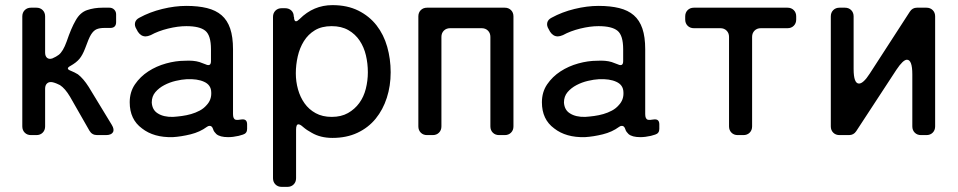

<svg xmlns="http://www.w3.org/2000/svg" viewBox="-20 -527 3736 749"><path d="M67 -34V-463Q67 -478 76.5 -487.5Q86 -497 101 -497H122Q137 -497 146.5 -487.5Q156 -478 156 -463V-322Q156 -308 163.5 -301.5Q171 -295 184 -299Q200 -306 209 -313Q226 -326 240 -365Q258 -418 275 -447Q292 -478 319.5 -487.5Q347 -497 380 -497H407Q418 -497 425.5 -489.5Q433 -482 433 -471V-441Q433 -418 410 -418H387Q369 -418 357 -413Q345 -408 335 -392Q330 -384 324.5 -370.5Q319 -357 312 -338Q302 -312 290 -297.5Q278 -283 255 -270Q234 -259 256 -251Q264 -248 270.5 -244.5Q277 -241 284 -237Q305 -221 326 -188L416 -40Q427 -22 420.5 -11Q414 0 393 0H359Q339 0 329 -17L253 -150Q234 -182 214 -195Q208 -198 201 -201Q194 -204 186 -206Q172 -209 164 -202Q156 -195 156 -181V-34Q156 -19 146.5 -9.5Q137 0 122 0H101Q86 0 76.5 -9.5Q67 -19 67 -34Z M654 8Q580 10 534 -26Q486 -61 486 -128Q486 -168 506.5 -198Q527 -228 558.5 -248.5Q590 -269 628 -279.5Q666 -290 701 -290Q735 -292 758 -285L782 -276Q788 -273 793 -273Q803 -273 803 -288V-335Q803 -389 781 -407Q759 -425 707 -425Q674 -425 635.5 -415.5Q597 -406 568 -390Q556 -385 548 -385Q530 -385 518 -403L512 -414Q504 -427 507 -439Q510 -451 524 -458Q564 -480 613 -492Q662 -504 707 -504Q753 -504 787.5 -495.5Q822 -487 844.5 -467.5Q867 -448 878 -415.5Q889 -383 889 -335V-82Q889 -63 899 -60Q906 -58 922 -61Q944 -64 944 -42V-24Q944 -7 928 -2L911 3Q889 8 870 8Q838 8 824 -4Q820 -8 816.5 -12.5Q813 -17 811 -24Q807 -36 798 -36Q792 -36 787 -32Q760 -12 723.5 -3Q687 6 654 8ZM655 -71Q671 -72 689.5 -74.5Q708 -77 725.5 -82Q743 -87 759 -95.5Q775 -104 786 -117Q806 -138 804 -168Q803 -196 776 -208Q750 -220 708 -218Q689 -217 665.5 -211.5Q642 -206 621 -195Q600 -184 586 -167.5Q572 -151 572 -127Q574 -98 595 -85Q618 -70 655 -71Z M1045 168V-461Q1045 -476 1054.5 -485.5Q1064 -495 1079 -495H1092Q1107 -495 1116.5 -486Q1126 -477 1126 -462L1127 -461Q1127 -444 1135 -444Q1140 -444 1149 -453Q1203 -507 1277 -507Q1335 -507 1378 -485.5Q1421 -464 1449 -428Q1477 -392 1490.5 -344.5Q1504 -297 1504 -245Q1504 -192 1489 -145.5Q1474 -99 1445.5 -64Q1417 -29 1374.5 -9Q1332 11 1277 11Q1230 11 1196 -9Q1177 -19 1162 -32Q1151 -42 1144 -42Q1135 -42 1135 -21V168Q1135 183 1125.5 192.5Q1116 202 1101 202H1079Q1064 202 1054.5 192.5Q1045 183 1045 168ZM1274 -71Q1311 -71 1337.5 -86Q1364 -101 1381.5 -125Q1399 -149 1407 -180.5Q1415 -212 1415 -245Q1415 -279 1407.5 -311Q1400 -343 1383 -368.5Q1366 -394 1339 -409.5Q1312 -425 1274 -425Q1235 -425 1208.5 -409Q1182 -393 1165.5 -366.5Q1149 -340 1141.5 -307Q1134 -274 1134 -241Q1134 -209 1142.5 -178.5Q1151 -148 1168 -124Q1185 -100 1211.5 -85.5Q1238 -71 1274 -71Z M1612 -34V-463Q1612 -478 1621.5 -487.5Q1631 -497 1646 -497H1949Q1964 -497 1973.5 -487.5Q1983 -478 1983 -463V-34Q1983 -19 1973.5 -9.5Q1964 0 1949 0H1927Q1912 0 1902.5 -9.5Q1893 -19 1893 -34V-383Q1893 -398 1883.5 -407.5Q1874 -417 1859 -417H1736Q1721 -417 1711.5 -407.5Q1702 -398 1702 -383V-34Q1702 -19 1692.5 -9.5Q1683 0 1668 0H1646Q1631 0 1621.5 -9.5Q1612 -19 1612 -34Z M2262 8Q2188 10 2142 -26Q2094 -61 2094 -128Q2094 -168 2114.5 -198Q2135 -228 2166.5 -248.5Q2198 -269 2236 -279.5Q2274 -290 2309 -290Q2343 -292 2366 -285L2390 -276Q2396 -273 2401 -273Q2411 -273 2411 -288V-335Q2411 -389 2389 -407Q2367 -425 2315 -425Q2282 -425 2243.5 -415.5Q2205 -406 2176 -390Q2164 -385 2156 -385Q2138 -385 2126 -403L2120 -414Q2112 -427 2115 -439Q2118 -451 2132 -458Q2172 -480 2221 -492Q2270 -504 2315 -504Q2361 -504 2395.5 -495.5Q2430 -487 2452.5 -467.5Q2475 -448 2486 -415.5Q2497 -383 2497 -335V-82Q2497 -63 2507 -60Q2514 -58 2530 -61Q2552 -64 2552 -42V-24Q2552 -7 2536 -2L2519 3Q2497 8 2478 8Q2446 8 2432 -4Q2428 -8 2424.5 -12.5Q2421 -17 2419 -24Q2415 -36 2406 -36Q2400 -36 2395 -32Q2368 -12 2331.5 -3Q2295 6 2262 8ZM2263 -71Q2279 -72 2297.5 -74.5Q2316 -77 2333.5 -82Q2351 -87 2367 -95.5Q2383 -104 2394 -117Q2414 -138 2412 -168Q2411 -196 2384 -208Q2358 -220 2316 -218Q2297 -217 2273.5 -211.5Q2250 -206 2229 -195Q2208 -184 2194 -167.5Q2180 -151 2180 -127Q2182 -98 2203 -85Q2226 -70 2263 -71Z M2824 -34V-383Q2824 -398 2814.5 -407.5Q2805 -417 2790 -417H2687Q2672 -417 2662.5 -426.5Q2653 -436 2653 -451V-463Q2653 -478 2662.5 -487.5Q2672 -497 2687 -497H3052Q3067 -497 3076.5 -487.5Q3086 -478 3086 -463V-451Q3086 -436 3076.5 -426.5Q3067 -417 3052 -417H2948Q2933 -417 2923.5 -407.5Q2914 -398 2914 -383V-34Q2914 -19 2904.5 -9.5Q2895 0 2880 0H2858Q2843 0 2833.5 -9.5Q2824 -19 2824 -34Z M3221 -34V-463Q3221 -478 3230.5 -487.5Q3240 -497 3255 -497H3276Q3291 -497 3300.5 -487.5Q3310 -478 3310 -463V-258Q3310 -201 3331 -201Q3348 -201 3373 -240L3529 -481Q3539 -497 3557 -497H3594Q3609 -497 3618.5 -487.5Q3628 -478 3628 -463V-34Q3628 -19 3618.5 -9.5Q3609 0 3594 0H3573Q3558 0 3548.5 -9.5Q3539 -19 3539 -34V-237Q3539 -294 3518 -294Q3503 -294 3477 -255L3320 -15Q3310 0 3292 0H3255Q3240 0 3230.5 -9.5Q3221 -19 3221 -34Z"/></svg>

Font: Higure Gothic Medium
Style: Regular
Weight: 500
Designer: Yoshimichi Ohira
Foundry: Positype
Version: Version 1.000